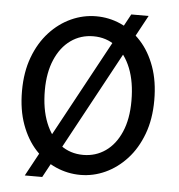

<svg xmlns="http://www.w3.org/2000/svg" viewBox="-55 -799 826 888"><g transform="rotate(5 358.5 -355.5)"><path d="M659.2 -361.3Q659.2 -273.4 633.3 -204.1Q607.4 -134.8 563.2 -86.7Q519 -38.6 463.6 -13.2Q408.2 12.2 348.6 12.2Q289.1 12.2 234.6 -11.7Q180.2 -35.6 137.7 -82Q95.2 -128.4 70.6 -196Q45.9 -263.7 45.9 -351.6Q45.9 -439.5 71.8 -508.5Q97.7 -577.6 142.1 -626Q186.5 -674.3 242.4 -699.7Q298.3 -725.1 358.4 -725.1Q418 -725.1 471.9 -701.2Q525.9 -677.2 568.1 -630.9Q610.4 -584.5 634.8 -516.8Q659.2 -449.2 659.2 -361.3ZM554.2 -349.1Q554.2 -437 529.1 -500.2Q503.9 -563.5 458.7 -597.7Q413.6 -631.8 353.5 -631.8Q294.4 -631.8 248.5 -599.1Q202.6 -566.4 176.8 -506.1Q150.9 -445.8 150.9 -363.8Q150.9 -276.9 176.3 -213.4Q201.7 -149.9 247.1 -115.5Q292.5 -81.1 353.5 -81.1Q411.1 -81.1 456.5 -112.8Q502 -144.5 528.1 -204.6Q554.2 -264.6 554.2 -349.1ZM518.6 -747.6H599.1L173.8 37.1H92.8Z"/></g></svg>

Font: Kanchenjunga Medium
Style: Regular
Weight: 500
Version: Version 2.001